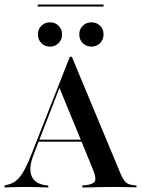

<svg xmlns="http://www.w3.org/2000/svg" viewBox="-30 -834 632 854"><path d="M121 -150Q96 -87.9 110.1 -52Q124.2 -16.1 175.8 -9.7L184.7 -8.9V0Q154.8 -1.6 125 -2Q95.2 -2.4 71 -2.4Q45.2 -2.4 26.2 -1.6Q7.3 -0.8 -9.7 0V-8.9L0 -11.3Q22.6 -16.1 39.9 -29Q57.3 -41.9 73.4 -69.4Q89.5 -96.8 108.1 -143.5L280.6 -581.5H289.5L504 -66.9Q512.1 -46.8 519.8 -35.1Q527.4 -23.4 537.5 -17.7Q547.6 -12.1 562.9 -10.5L576.6 -8.9L577.4 -0.8Q566.1 -0.8 551.2 -1.2Q536.3 -1.6 518.5 -2Q500.8 -2.4 480.6 -2.4H471.8H469.4Q447.6 -2.4 427.8 -2Q408.1 -1.6 391.1 -1.2Q374.2 -0.8 360.5 -0.4Q346.8 0 336.3 0V-8.9L352.4 -10.5Q384.7 -14.5 391.9 -27.4Q399.2 -40.3 383.9 -79L232.3 -448.4L243.5 -466.1ZM135.5 -204 138.7 -212.9H378.2L381.5 -204ZM191.9 -626.6Q169.4 -626.6 154 -641.9Q138.7 -657.3 138.7 -681.5Q138.7 -704 154 -719.4Q169.4 -734.7 191.9 -734.7Q215.3 -734.7 230.6 -719.4Q246 -704 246 -681.5Q246 -658.1 230.6 -642.3Q215.3 -626.6 191.9 -626.6ZM376.6 -626.6Q354 -626.6 338.3 -641.9Q322.6 -657.3 322.6 -681.5Q322.6 -704 338.3 -719.4Q354 -734.7 376.6 -734.7Q400 -734.7 415.3 -719.4Q430.6 -704 430.6 -681.5Q430.6 -658.1 415.3 -642.3Q400 -626.6 376.6 -626.6ZM137.9 -804.8V-813.7H430.6V-804.8Z"/></svg>

Font: Playfair 144pt SemiCondensed SemiBold
Style: Regular
Weight: 600
Width: 4
Designer: Claus Eggers Sørensen
Foundry: Claus Eggers Sørensen
Version: Version 2.203